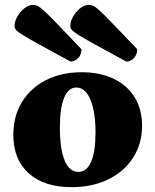

<svg xmlns="http://www.w3.org/2000/svg" viewBox="-20 -760 641 792"><path d="M275 12Q162 12 98.5 -45Q35 -102 35 -204Q35 -281 70.5 -339Q106 -397 169.5 -429.5Q233 -462 317 -462Q393 -462 449 -435Q505 -408 535.5 -358.5Q566 -309 566 -241Q566 -167 529 -109.5Q492 -52 426.5 -20Q361 12 275 12ZM303 -51Q338 -51 356 -93Q374 -135 374 -213Q374 -299 353 -349Q332 -399 295 -399Q262 -399 244.5 -356.5Q227 -314 227 -234Q227 -146 246.5 -98.5Q266 -51 303 -51ZM271 -506Q188 -551 141 -577Q94 -603 72.5 -616.5Q51 -630 45.5 -637.5Q40 -645 40 -652Q40 -672 52 -692.5Q64 -713 81.5 -726.5Q99 -740 117 -740Q126 -740 135.5 -735.5Q145 -731 163.5 -714Q182 -697 217.5 -660Q253 -623 316 -557Q316 -534 302 -520Q288 -506 271 -506ZM501 -506Q418 -551 371 -577Q324 -603 302.5 -616.5Q281 -630 275.5 -637.5Q270 -645 270 -652Q270 -672 282 -692.5Q294 -713 311.5 -726.5Q329 -740 347 -740Q356 -740 365.5 -735.5Q375 -731 393.5 -714Q412 -697 447.5 -660Q483 -623 546 -557Q546 -534 532 -520Q518 -506 501 -506Z"/></svg>

Font: Petrona Black
Style: Regular
Weight: 900
Designer: Ringo R. Seeber
Foundry: Ringo R. Seeber
Version: Version 2.001; ttfautohint (v1.8.3)